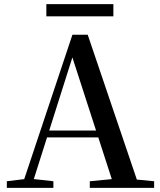

<svg xmlns="http://www.w3.org/2000/svg" viewBox="-20 -908 775 928"><path d="M204 -829V-888H528V-829ZM13 0V-32L112 -44H130L238 -32V0ZM83 0 330 -740H404L655 0H534L319 -664H339L336 -650L130 0ZM193 -244 199 -277H510L516 -244ZM414 0V-32L549 -45H590L725 -32V0Z"/></svg>

Font: Noto Serif TC SemiBold
Style: Regular
Weight: 600
Version: Version 2.002-H1;hotconv 1.1.0;makeotfexe 2.6.0